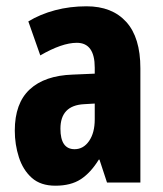

<svg xmlns="http://www.w3.org/2000/svg" viewBox="-20 -580 518 610"><path d="M255 -560Q336 -560 381 -510.5Q426 -461 426 -363V0H320L296 -73H294Q268 -31 236.5 -10.5Q205 10 156 10Q109 10 81 -15Q53 -40 40 -80.5Q27 -121 27 -165Q27 -252 74.5 -296Q122 -340 211 -343L281 -346V-365Q281 -444 224 -444Q177 -444 108 -404L70 -512Q108 -535 155 -547.5Q202 -560 255 -560ZM247 -249Q172 -245 172 -171Q172 -106 217 -106Q245 -106 263 -132Q281 -158 281 -201V-251Z"/></svg>

Font: Noto Sans Lao Looped ExtraCondensed ExtraBold
Style: Regular
Weight: 800
Width: 2
Designer: Mark Frömberg, Ben Mitchell
Foundry: The Fontpad Ltd
Version: Version 1.002; ttfautohint (v1.8.4.7-5d5b)